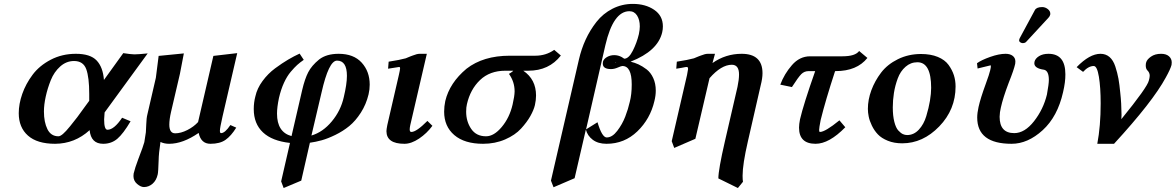

<svg xmlns="http://www.w3.org/2000/svg" viewBox="-20 -718 5970 975"><path d="M365.2 -444.8Q438.5 -444.8 470.7 -410.9Q502.9 -377 507.8 -312L606 -448.2Q643.1 -442.4 662.1 -441.9Q682.1 -441.9 730 -446.8L511.2 -147Q509.3 -123 508.8 -111.8Q508.8 -58.6 525.9 -59.1Q559.1 -59.1 600.1 -120.1L643.1 -102.1Q606 -39.1 575.9 -13.4Q545.9 12.2 503.9 12.2Q441.9 12.2 435.1 -57.1Q359.9 11.7 259.8 12.2Q168.9 12.2 122.1 -29.3Q75.2 -70.8 75.2 -143.1Q75.2 -189.9 93 -241Q110.8 -292 145.5 -338.4Q180.2 -384.8 237.8 -414.8Q295.4 -444.8 365.2 -444.8ZM433.1 -206.1V-241.2Q433.1 -325.2 418 -366.7Q402.8 -408.2 356 -408.2Q316.9 -408.2 285.9 -380.6Q254.9 -353 238 -311Q221.2 -269 212.2 -227.5Q203.1 -186 203.1 -151.9Q203.1 -97.7 220.9 -61.8Q238.8 -25.9 276.9 -25.9Q285.6 -25.9 299.8 -37.8Q314 -49.8 335.9 -76.9Q357.9 -104 372.1 -122.6Q386.2 -141.1 414.1 -180.2Z M710.9 231.9Q694.8 231.9 676.3 216.1Q657.7 200.2 657.7 175.8Q657.7 167 658.7 163.1Q665.5 134.3 681.6 91.8Q708.5 22 712.9 3.9Q714.8 -3.9 720.7 -45.9Q721.7 -54.7 722.7 -86.4Q723.6 -118.2 728.5 -137.2L771.5 -323.2L785.6 -434.1L913.6 -446.8Q900.4 -375 893.6 -342.8L848.6 -149.9Q839.8 -111.8 839.8 -85Q839.8 -41 869.6 -41Q898.4 -41 931.2 -57.6Q963.9 -74.2 985.8 -98.1L1063.5 -434.1L1184.6 -448.2L1109.9 -126Q1096.7 -67.9 1096.7 -54.2Q1096.7 -42 1102.5 -42Q1122.6 -42 1149.9 -83L1179.7 -69.8Q1153.8 -27.8 1125.2 -7.8Q1096.7 12.2 1048.6 12.2Q1000.5 12.2 988.8 -43Q908.7 12.2 838.9 12.2Q814 12.2 794.9 2.9Q786.1 61 785.6 96.2Q783.7 157.2 780.8 168Q773.9 198.7 754.4 215.3Q734.9 231.9 710.9 231.9Z M1725.6 -224.1Q1741.7 -291 1741.7 -333Q1741.7 -410.2 1691.4 -410.2Q1649.4 -410.2 1612.8 -248L1561.5 -29.8Q1619.6 -46.9 1665 -101.6Q1710.4 -156.2 1725.6 -224.1ZM1420.4 236.8 1407.7 203.1 1452.6 7.8Q1361.8 -2 1315.2 -45.9Q1268.6 -89.8 1268.6 -164.1Q1268.6 -198.2 1276.9 -229Q1285.6 -269 1313.2 -306.6Q1340.8 -344.2 1377.2 -371.1Q1413.6 -397.9 1443.6 -415.5Q1473.6 -433.1 1501.5 -445.8L1522.5 -414.1Q1503.4 -400.9 1489.5 -388.4Q1475.6 -376 1456.5 -353.5Q1437.5 -331.1 1422.1 -297.6Q1406.7 -264.2 1396.5 -220.2Q1386.7 -173.3 1386.7 -141.1Q1386.7 -46.9 1460.4 -26.9L1514.6 -261.2Q1527.8 -317.4 1545.2 -351.1Q1562.5 -384.8 1600.6 -416Q1637.7 -444.8 1699.7 -444.8Q1775.9 -444.8 1816.7 -399.9Q1857.4 -355 1857.4 -288.1Q1857.4 -263.2 1851.6 -238.8Q1839.4 -188 1812.5 -146Q1785.6 -104 1753.7 -77.9Q1721.7 -51.8 1683.1 -33Q1644.5 -14.2 1613.5 -5.6Q1582.5 2.9 1553.7 6.8L1509.8 199.2Z M2147.5 -444.8 2063.5 -83Q2060.5 -68.8 2060.5 -61Q2060.5 -47.9 2068.8 -47.9Q2094.7 -47.9 2150.4 -104L2175.8 -79.1Q2147.9 -41 2108.4 -14.4Q2068.8 12.2 2033.7 12.2Q1942.9 12.2 1942.4 -51.8Q1942.4 -60.5 1946.8 -83L2005.4 -336.9Q2011.2 -361.8 2011.7 -371.1Q2011.7 -377.9 2006.8 -377.9Q2004.9 -377.9 1950.7 -369.1L1953.6 -404.8Q2010.7 -413.6 2040.5 -421.9Q2045.4 -423.8 2051.5 -426.5Q2057.6 -429.2 2065.2 -432.1Q2072.8 -435.1 2075.7 -436Q2097.7 -444.8 2110.8 -444.8Z M2448.2 -25.9Q2488.3 -25.9 2527.8 -73Q2567.4 -120.1 2583 -187Q2592.8 -229 2593.3 -253.9Q2593.3 -302.7 2564.5 -342.8Q2569.3 -345.7 2574.2 -348.9Q2579.1 -352.1 2582.8 -355Q2586.4 -357.9 2586.4 -358.9H2546.4Q2467.3 -358.9 2417.7 -311.5Q2368.2 -264.2 2351.1 -189Q2347.2 -173.8 2347.2 -150.9Q2347.2 -101.1 2372.8 -63.5Q2398.4 -25.9 2448.2 -25.9ZM2349.1 -369.1Q2434.1 -435.1 2568.4 -435.1H2698.2Q2752.4 -435.1 2794.4 -464.8L2828.1 -436Q2768.1 -358.9 2663.1 -358.9H2637.2Q2702.1 -314.9 2702.1 -232.9Q2702.1 -210 2696.3 -184.1Q2690.4 -159.2 2673.3 -128.7Q2656.2 -98.1 2626.2 -65.2Q2596.2 -32.2 2545.2 -10Q2494.1 12.2 2433.1 12.2Q2338.9 12.2 2287.1 -32Q2235.4 -76.2 2235.4 -150.9Q2235.4 -177.7 2241.2 -205.1Q2263.2 -297.4 2349.1 -369.1Z M3108.9 -401.9Q3107.9 -401.9 3107.4 -402.3L3106 -402.8Q3106 -400.9 3105 -399.9ZM3054.2 -488.8 2956.1 -61 3014.2 -97.2Q3037.1 -20 3061 -20Q3088.9 -20 3114.5 -53.5Q3140.1 -86.9 3155 -125.5Q3169.9 -164.1 3178.2 -201.2Q3188 -238.3 3188 -289.1Q3188 -383.3 3140.1 -382.8Q3135.3 -382.8 3117.2 -375Q3099.1 -367.2 3083 -367.2Q3041 -367.2 3041 -395Q3041 -396 3041.5 -399.4Q3042 -402.8 3042 -404.8Q3045.9 -418.9 3062.5 -428.5Q3079.1 -438 3099.1 -438Q3119.1 -438 3137.2 -428.2L3149.9 -419.9Q3172.9 -419.9 3193.4 -460.4Q3213.9 -501 3224.1 -543.9Q3229 -566.9 3229 -584Q3229 -617.2 3215.1 -639.2Q3201.2 -661.1 3175.8 -661.1Q3094.2 -660.6 3054.2 -488.8ZM2777.8 199.2 2919.9 -416Q2932.1 -469.2 2954.1 -517.1Q2976.1 -564.9 3009 -606.9Q3042 -648.9 3090.1 -673.6Q3138.2 -698.2 3193.8 -698.2Q3257.8 -698.2 3302 -668.2Q3346.2 -638.2 3346.2 -584Q3346.2 -568.8 3342.8 -554.2Q3320.8 -459 3182.1 -404.8Q3203.1 -399.9 3222.7 -390.9Q3242.2 -381.8 3263.2 -366Q3284.2 -350.1 3297.1 -322Q3310.1 -293.9 3310.1 -257.8Q3310.1 -232.9 3303.2 -205.1Q3282.2 -114.3 3216.6 -51Q3150.9 12.2 3060.1 12.2Q3017.1 12.2 2990 -8.3Q2962.9 -28.8 2955.1 -60.1L2897.9 187L2791 232.9Z M3610.8 -444.8 3598.1 -397.9Q3665 -444.8 3746.1 -444.8Q3852.1 -444.8 3852.1 -346.2Q3852.1 -320.3 3842.8 -284.2L3777.8 0Q3751 116.2 3751 173.8Q3751 195.8 3752.9 205.1L3727.1 236.8L3627.9 188Q3627.9 144 3661.1 0L3725.1 -276.9Q3732.9 -314 3732.9 -339.8Q3732.9 -388.7 3696.8 -389.2Q3642.6 -389.2 3583 -320.8L3511.2 -13.2L3403.8 33.2L3391.1 -1L3468.8 -336.9Q3473.6 -361.8 3474.1 -367.2Q3474.1 -378.4 3467.8 -377.9Q3463.9 -377.9 3459 -377Q3454.1 -376 3441.2 -373.5Q3428.2 -371.1 3414.1 -369.1L3417 -404.8Q3474.1 -413.6 3503.9 -421.9Q3508.8 -423.8 3514.9 -426.5Q3521 -429.2 3528.6 -432.1Q3536.1 -435.1 3539.1 -436Q3561 -444.8 3574.2 -444.8Z M4093.8 -432.1H4258.3Q4323.2 -432.1 4342.8 -459L4384.8 -423.8Q4331.5 -356.9 4223.6 -356.9H4220.7Q4171.9 -208 4147.5 -108.9Q4139.6 -68.8 4139.6 -58.1Q4139.6 -48.3 4143.6 -47.9Q4170.4 -47.9 4242.7 -106.9L4272.5 -71.8Q4190.4 12.2 4121.6 12.2Q4037.6 12.2 4037.6 -69.8Q4037.6 -86.9 4042.5 -111.8Q4060.5 -189 4119.6 -356.9H4086.4Q4064.5 -356.9 4049.1 -341.6Q4033.7 -326.2 4001.5 -275.9L3942.4 -288.1Q3962.4 -342.3 4001.5 -387.2Q4040.5 -432.1 4093.8 -432.1Z M4513.7 -172.9Q4513.7 -129.9 4521.5 -99.4Q4529.3 -68.8 4541.7 -55.4Q4554.2 -42 4564.7 -37.1Q4575.2 -32.2 4586.4 -32.2Q4620.6 -32.2 4646 -59.6Q4671.4 -86.9 4683.8 -128.4Q4696.3 -169.9 4702.4 -206.5Q4708.5 -243.2 4708.5 -272Q4708.5 -401.9 4638.7 -401.9Q4604.5 -401.9 4578.4 -378.9Q4552.2 -356 4538.8 -319.6Q4525.4 -283.2 4519.5 -246.1Q4513.7 -209 4513.7 -172.9ZM4387.2 -165Q4387.2 -211.9 4404.8 -259.5Q4422.4 -307.1 4454.3 -349.1Q4486.3 -391.1 4539.8 -417.5Q4593.3 -443.8 4657.2 -443.8Q4706.1 -443.8 4742.2 -429Q4778.3 -414.1 4796.9 -388.4Q4815.4 -362.8 4824 -335.9Q4832.5 -309.1 4832.5 -278.8Q4832.5 -161.6 4749.5 -75.9Q4666.5 9.8 4561.5 9.8Q4520.5 9.8 4488.5 -3.2Q4456.5 -16.1 4438 -35.6Q4419.4 -55.2 4407.5 -80.1Q4395.5 -105 4391.4 -126Q4387.2 -147 4387.2 -165Z M5272.5 -682.1Q5287.6 -682.1 5300.5 -672.1Q5313.5 -662.1 5313.5 -648.9V-645Q5311.5 -635.3 5304.2 -627.9L5191.4 -505.9Q5185.5 -499 5173.3 -499Q5167.5 -499 5161.4 -502.9Q5155.3 -506.8 5155.3 -512.2Q5155.3 -518.1 5158.2 -523.9L5235.4 -667Q5243.7 -682.1 5272.5 -682.1ZM5378.4 -250Q5350.6 -126 5274.9 -56.9Q5199.2 12.2 5117.2 12.2Q4942.4 12.2 4942.4 -121.1Q4942.4 -144 4949.2 -174.8Q4959 -218.8 4985.4 -291Q5004.4 -342.8 5008.3 -360.8Q5010.3 -368.7 5011.2 -374.8Q5012.2 -380.9 5011.7 -383.5Q5011.2 -386.2 5010.3 -386.2L4944.3 -370.1L4941.4 -397Q4963.4 -413.1 5008.3 -429Q5053.2 -444.8 5086.4 -444.8Q5109.4 -444.8 5122.8 -434.3Q5136.2 -423.8 5136.2 -405.8Q5136.2 -397.9 5135.3 -394Q5129.4 -365.2 5102.1 -296.9Q5073.2 -220.7 5062.5 -171.9Q5056.6 -147.9 5056.2 -125Q5056.2 -42 5130.4 -42Q5183.6 -42 5231 -102.5Q5278.3 -163.1 5296.4 -237.8Q5306.2 -291 5306.2 -312Q5306.2 -357.9 5282.2 -363.8Q5232.4 -370.6 5232.4 -397Q5232.4 -401.9 5233.4 -404.8Q5237.3 -420.9 5256.3 -432.9Q5275.4 -444.8 5304.2 -444.8Q5390.1 -444.8 5390.1 -340.8Q5390.6 -301.8 5378.4 -250Z M5876 -444.8Q5901.9 -444.8 5916 -432.4Q5930.2 -419.9 5930.2 -400.9Q5930.2 -393.1 5929.2 -388.2Q5923.3 -366.2 5899.9 -324.2Q5834 -202.1 5637.2 12.2H5552.2Q5569.3 -77.6 5569.3 -192.9Q5569.3 -273.9 5560.3 -328.4Q5551.3 -382.8 5534.2 -382.8Q5507.3 -382.8 5480 -353L5447.3 -377Q5513.2 -444.8 5568.4 -444.8Q5595.2 -444.8 5614.3 -428.5Q5633.3 -412.1 5643.8 -380.1Q5654.3 -348.1 5659.7 -318.1Q5665 -288.1 5668.9 -246.1Q5674.8 -194.3 5675.3 -134.8Q5675.3 -119.6 5674.3 -112.8Q5807.1 -275.9 5814 -309.1Q5817.9 -322.3 5818.4 -333Q5818.4 -349.1 5807.1 -359.9Q5798.3 -368.7 5798.3 -384.8Q5798.3 -396 5800.3 -400.9Q5804.2 -416 5824.7 -430.4Q5845.2 -444.8 5876 -444.8Z"/></svg>

Font: Linux Libertine
Style: Semibold Italic
Weight: 600
Italic angle: -11.5°
Designer: Philipp H. Poll
Foundry: Philipp H. Poll
Version: Version 5.1.2 ; ttfautohint (v0.9)